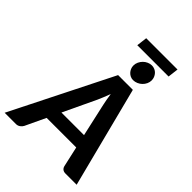

<svg xmlns="http://www.w3.org/2000/svg" viewBox="-296 -1046 1165 1165"><g transform="rotate(45 286.0 -463.5)"><path d="M584 0H488.3Q472.7 0 463.6 -7.6Q454.6 -15.1 451.7 -27.3L422.4 -158.2H168.5L106.9 -27.8Q101.6 -17.1 89.8 -8.5Q78.1 0 63 0H-33.7L291.5 -648.4H418ZM209 -244.6H402.8L355.5 -456.1Q352.1 -471.2 348.4 -491.5Q344.7 -511.7 341.3 -535.6Q332.5 -511.7 324 -491.2Q315.4 -470.7 308.6 -455.1ZM253.9 -927.2H522.5L514.2 -858.9H245.6ZM458.5 -769.5Q458.5 -753.9 451.7 -739.5Q444.8 -725.1 433.6 -714.4Q422.4 -703.6 407.7 -697.3Q393.1 -690.9 377 -690.9Q364.3 -690.9 353.3 -696Q342.3 -701.2 334 -710Q325.7 -718.8 320.8 -730.5Q315.9 -742.2 315.9 -755.4Q315.9 -771.5 322.8 -785.9Q329.6 -800.3 340.6 -811.3Q351.6 -822.3 366 -828.6Q380.4 -835 395 -835Q408.7 -835 420.4 -829.8Q432.1 -824.7 440.4 -815.7Q448.7 -806.6 453.6 -794.7Q458.5 -782.7 458.5 -769.5Z"/></g></svg>

Font: Carlito
Style: Bold Italic
Weight: 700
Italic angle: -7°
Designer: Lukasz Dziedzic
Foundry: tyPoland Lukasz Dziedzic
Version: Version 1.104